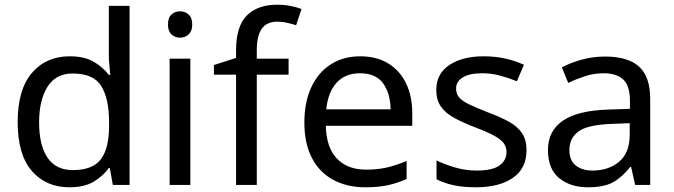

<svg xmlns="http://www.w3.org/2000/svg" viewBox="-20 -785 2861 815"><path d="M275 10Q175 10 115 -59.5Q55 -129 55 -267Q55 -405 115.5 -475.5Q176 -546 276 -546Q338 -546 377.5 -523Q417 -500 442 -467H448Q447 -480 444.5 -505.5Q442 -531 442 -546V-760H530V0H459L446 -72H442Q418 -38 378 -14Q338 10 275 10ZM289 -63Q374 -63 408.5 -109.5Q443 -156 443 -250V-266Q443 -366 410 -419.5Q377 -473 288 -473Q217 -473 181.5 -416.5Q146 -360 146 -265Q146 -169 181.5 -116Q217 -63 289 -63Z M745 -737Q765 -737 780.5 -723.5Q796 -710 796 -681Q796 -653 780.5 -639Q765 -625 745 -625Q723 -625 708 -639Q693 -653 693 -681Q693 -710 708 -723.5Q723 -737 745 -737ZM788 -536V0H700V-536Z M1205 -468H1070V0H982V-468H888V-509L982 -539V-570Q982 -674 1028 -719.5Q1074 -765 1156 -765Q1188 -765 1214.5 -759.5Q1241 -754 1260 -747L1237 -678Q1221 -683 1200 -688Q1179 -693 1157 -693Q1113 -693 1091.5 -663.5Q1070 -634 1070 -571V-536H1205Z M1509 -546Q1578 -546 1627.5 -516Q1677 -486 1703.5 -431.5Q1730 -377 1730 -304V-251H1363Q1365 -160 1409.5 -112.5Q1454 -65 1534 -65Q1585 -65 1624.5 -74.5Q1664 -84 1706 -102V-25Q1665 -7 1625 1.5Q1585 10 1530 10Q1454 10 1395.5 -21Q1337 -52 1304.5 -113.5Q1272 -175 1272 -264Q1272 -352 1301.5 -415Q1331 -478 1384.5 -512Q1438 -546 1509 -546ZM1508 -474Q1445 -474 1408.5 -433.5Q1372 -393 1365 -321H1638Q1637 -389 1606 -431.5Q1575 -474 1508 -474Z M2215 -148Q2215 -70 2157 -30Q2099 10 2001 10Q1945 10 1904.5 1Q1864 -8 1833 -24V-104Q1865 -88 1910.5 -74.5Q1956 -61 2003 -61Q2070 -61 2100 -82.5Q2130 -104 2130 -140Q2130 -160 2119 -176Q2108 -192 2079.5 -208Q2051 -224 1998 -244Q1946 -264 1909 -284Q1872 -304 1852 -332Q1832 -360 1832 -404Q1832 -472 1887.5 -509Q1943 -546 2033 -546Q2082 -546 2124.5 -536.5Q2167 -527 2204 -510L2174 -440Q2140 -454 2103 -464Q2066 -474 2027 -474Q1973 -474 1944.5 -456.5Q1916 -439 1916 -409Q1916 -387 1929 -371.5Q1942 -356 1972.5 -341.5Q2003 -327 2054 -307Q2105 -288 2141 -268Q2177 -248 2196 -219.5Q2215 -191 2215 -148Z M2548 -545Q2646 -545 2693 -502Q2740 -459 2740 -365V0H2676L2659 -76H2655Q2620 -32 2581.5 -11Q2543 10 2475 10Q2402 10 2354 -28.5Q2306 -67 2306 -149Q2306 -229 2369 -272.5Q2432 -316 2563 -320L2654 -323V-355Q2654 -422 2625 -448Q2596 -474 2543 -474Q2501 -474 2463 -461.5Q2425 -449 2392 -433L2365 -499Q2400 -518 2448 -531.5Q2496 -545 2548 -545ZM2574 -259Q2474 -255 2435.5 -227Q2397 -199 2397 -148Q2397 -103 2424.5 -82Q2452 -61 2495 -61Q2563 -61 2608 -98.5Q2653 -136 2653 -214V-262Z"/></svg>

Font: Noto Sans Old Permic
Style: Regular
Weight: 400
Designer: Monotype Design Team
Foundry: Monotype Imaging Inc.
Version: Version 2.001; ttfautohint (v1.8.4.7-5d5b)